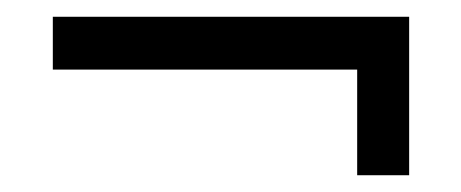

<svg xmlns="http://www.w3.org/2000/svg" viewBox="-20 -407 550 229"><path d="M43 -324H406V-198H468V-387H43Z"/></svg>

Font: PT Serif
Style: Regular
Weight: 400
Designer: A.Korolkova, O.Umpeleva, V.Yefimov
Foundry: ParaType Ltd
Version: Version 1.000;PS 001.000;hotconv 1.0.88;makeotf.lib2.5.64775